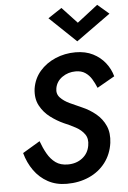

<svg xmlns="http://www.w3.org/2000/svg" viewBox="-63 -1010 712 1070"><g transform="rotate(-5 293.0 -475.5)"><path d="M406 -875 322 -965 245 -914 394 -772 586 -910 522 -965ZM136 -236 39 -178Q54 -123 85 -79.5Q116 -36 162 -11Q208 14 267 14Q336 14 392 -11Q448 -36 483.5 -82.5Q519 -129 528 -192Q535 -247 517 -287.5Q499 -328 464.5 -356.5Q430 -385 388 -403Q356 -417 322.5 -432.5Q289 -448 269 -469.5Q249 -491 255 -522Q262 -560 295 -583Q328 -606 370 -606Q402 -606 423.5 -591.5Q445 -577 459 -554Q473 -531 484 -504L582 -560Q571 -601 544 -635.5Q517 -670 475.5 -691Q434 -712 378 -712Q318 -712 265.5 -689.5Q213 -667 178 -626.5Q143 -586 134 -530Q127 -475 148.5 -435Q170 -395 206 -368Q242 -341 280 -324Q314 -310 345 -293Q376 -276 393.5 -251Q411 -226 404 -188Q397 -145 363.5 -119Q330 -93 282 -93Q241 -93 214 -112.5Q187 -132 168.5 -164.5Q150 -197 136 -236Z"/></g></svg>

Font: Jost* 500 Medium Italic
Style: Italic
Weight: 500
Italic angle: -10°
Version: Version 3.200; ttfautohint (v0.97) -l 8 -r 50 -G 200 -x 14 -